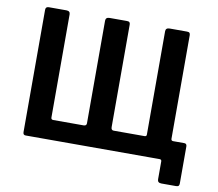

<svg xmlns="http://www.w3.org/2000/svg" viewBox="-91 -850 1239 1093"><g transform="rotate(10 528.0 -303.5)"><path d="M101 0Q86 0 86 -17V-724Q86 -733 90.5 -737.5Q95 -742 105 -742H206Q228 -742 228 -722V-126Q228 -114 241 -114H416Q433 -114 433 -129V-722Q433 -742 456 -742H556Q567 -742 571 -737.5Q575 -733 575 -724V-132Q575 -114 590 -114H769Q780 -114 780 -125V-722Q780 -742 803 -742H903Q914 -742 918 -737.5Q922 -733 922 -724V-17Q922 0 908 0ZM910 135Q887 135 887 115V11Q887 0 875 0H816L922 -126Q922 -114 934 -114H998Q1013 -114 1013 -97V117Q1013 126 1009 130.5Q1005 135 994 135Z"/></g></svg>

Font: Libre Franklin SemiBold
Style: Regular
Weight: 600
Designer: Pablo Impallari, Rodrigo Fuenzalida, Nhung Nguyen
Foundry: Impallari Type
Version: Version 3.000